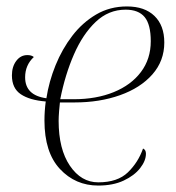

<svg xmlns="http://www.w3.org/2000/svg" viewBox="-20 -566 547 596"><path d="M285 10Q214 10 166 -41.5Q118 -93 118 -192Q118 -221 122 -251Q72 -255 44.5 -273.5Q17 -292 17 -332Q17 -359 30.5 -377Q44 -395 65 -395Q78 -395 85 -389Q58 -364 58 -326Q58 -270 124 -261Q132 -313 152.5 -363.5Q173 -414 204.5 -455Q236 -496 278.5 -521Q321 -546 374 -546Q429 -546 459.5 -516.5Q490 -487 490 -434Q490 -377 453 -335Q416 -293 352.5 -270.5Q289 -248 212 -248H166Q165 -241 163.5 -222Q162 -203 162 -191Q162 -103 197 -51.5Q232 0 285 0Q345 0 377 -31Q409 -62 424 -105Q433 -101 433 -89Q433 -67 415 -44Q397 -21 364 -5.5Q331 10 285 10ZM209 -258Q279 -258 333 -280Q387 -302 417.5 -342.5Q448 -383 448 -438Q448 -490 429 -513Q410 -536 370 -536Q317 -536 277 -498Q237 -460 209.5 -397Q182 -334 167 -258Z"/></svg>

Font: Noto Serif Display ExtraLight
Style: Italic
Weight: 200
Italic angle: -12°
Designer: Monotype Design Team
Foundry: Monotype Imaging Inc.
Version: Version 2.009